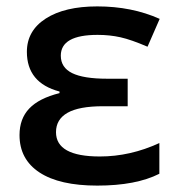

<svg xmlns="http://www.w3.org/2000/svg" viewBox="-20 -570 555 600"><path d="M170 -396Q170 -461 285 -461Q323 -461 356.5 -453.5Q390 -446 441 -424L479 -511Q392 -550 284 -550Q182 -550 123 -512Q64 -474 64 -408Q64 -311 166 -284V-279Q102 -263 71.5 -231Q41 -199 41 -148Q41 -72 103.5 -31Q166 10 284 10Q405 10 478 -27V-123Q387 -81 292 -81Q155 -81 155 -157Q155 -197 191 -217.5Q227 -238 302 -238H379V-324H315Q241 -324 205.5 -341.5Q170 -359 170 -396Z"/></svg>

Font: OpenSansMMV
Style: Semibold
Weight: 600
Designer: Steve Matteson
Foundry: Ascender Corporation
Version: Version 6.000